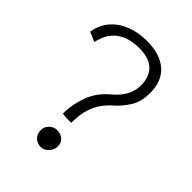

<svg xmlns="http://www.w3.org/2000/svg" viewBox="-214 -839 947 947"><g transform="rotate(45 259.0 -365.5)"><path d="M266.5 -185.5Q251.5 -185.5 235 -186.2Q218.5 -187 205 -189.5Q205 -252.5 228 -315.2Q251 -378 306 -423.5Q379.5 -484 379.5 -559.5Q379.5 -618.5 346.2 -651.2Q313 -684 245 -684Q194.5 -684 161.2 -670.5Q128 -657 108.2 -636Q88.5 -615 78.8 -591.5Q69 -568 65 -548L14.5 -570Q24 -626.5 57.5 -663.2Q91 -700 140 -718Q189 -736 244.5 -736Q337 -736 387.5 -692.2Q438 -648.5 438 -564Q438 -501.5 410.2 -459.8Q382.5 -418 353.5 -393.5Q332 -375 312 -348.8Q292 -322.5 279.2 -283Q266.5 -243.5 266.5 -185.5ZM244 5Q219.5 5 202.5 -11.5Q185.5 -28 185.5 -54.5Q185.5 -78.5 203.2 -95Q221 -111.5 242 -111.5Q269 -111.5 285.5 -96.8Q302 -82 302 -58Q302 -32.5 284.5 -13.8Q267 5 244 5Z"/></g></svg>

Font: Grandstander ExtraLight
Style: Regular
Weight: 200
Designer: Tyler Finck
Foundry: Etcetera Type Co
Version: Version 1.200; ttfautohint (v1.8.3)